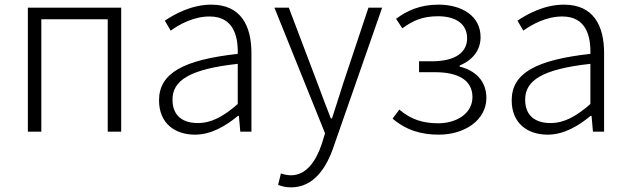

<svg xmlns="http://www.w3.org/2000/svg" viewBox="-20 -567 2708 827"><path d="M100 0H158V-484H444V0H502V-534H100Z M820 13C889 13 952 -24 1005 -68H1009L1015 0H1063V-338C1063 -456 1018 -547 890 -547C804 -547 730 -505 690 -478L715 -435C753 -462 813 -496 883 -496C984 -496 1006 -414 1004 -335C770 -309 665 -252 665 -135C665 -35 734 13 820 13ZM832 -37C772 -37 723 -64 723 -138C723 -219 794 -269 1004 -292V-119C942 -65 891 -37 832 -37Z M1234 240C1332 240 1387 155 1418 62L1626 -534H1567L1458 -207C1443 -161 1426 -105 1410 -57H1405C1386 -105 1365 -161 1348 -207L1224 -534H1162L1380 7L1366 53C1340 130 1298 188 1233 188C1218 188 1201 184 1190 180L1178 229C1193 236 1213 240 1234 240Z M1870 13C1982 13 2075 -50 2075 -145C2075 -223 2022 -265 1960 -280V-285C2016 -308 2050 -351 2050 -407C2050 -500 1967 -547 1869 -547C1789 -547 1733 -521 1686 -486L1713 -445C1757 -477 1798 -497 1867 -497C1939 -497 1992 -467 1992 -402C1992 -342 1942 -303 1840 -303H1785V-256H1854C1956 -256 2015 -220 2015 -149C2015 -79 1948 -36 1867 -36C1805 -36 1751 -51 1700 -95L1671 -56C1731 -5 1796 13 1870 13Z M2339 13C2408 13 2471 -24 2524 -68H2528L2534 0H2582V-338C2582 -456 2537 -547 2409 -547C2323 -547 2249 -505 2209 -478L2234 -435C2272 -462 2332 -496 2402 -496C2503 -496 2525 -414 2523 -335C2289 -309 2184 -252 2184 -135C2184 -35 2253 13 2339 13ZM2351 -37C2291 -37 2242 -64 2242 -138C2242 -219 2313 -269 2523 -292V-119C2461 -65 2410 -37 2351 -37Z"/></svg>

Font: Noto Sans KR Light
Style: Regular
Weight: 300
Designer: Ryoko NISHIZUKA 西塚涼子 (kana, bopomofo & ideographs); Paul D. Hunt (Latin, Greek & Cyrillic); Sandoll Communications 산돌커뮤니
Foundry: Adobe
Version: Version 2.004;hotconv 1.0.118;makeotfexe 2.5.65603